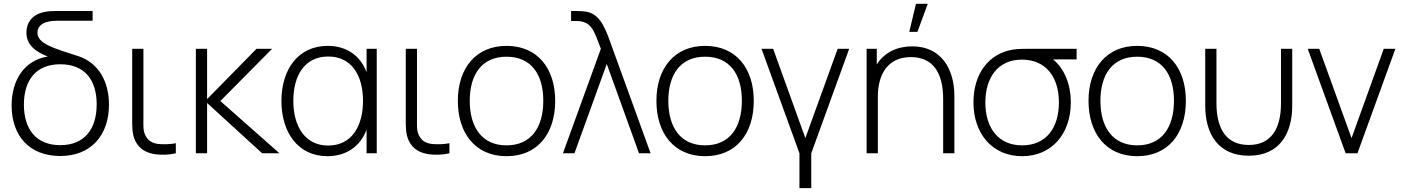

<svg xmlns="http://www.w3.org/2000/svg" viewBox="-20 -792 7250 992"><path d="M386 -501.5C257.5 -543 173.5 -565.5 173.5 -623C173.5 -654 196 -672.5 228.5 -680C242.5 -683.5 259.5 -685 278.5 -685H458.5V-735H266C252.5 -735 230 -735 207.5 -729.5C145 -716.5 116.5 -674 116.5 -624C116.5 -558 167 -523 227 -500C108.5 -481.5 40 -381.5 40 -247C40 -91.5 131 14 291 14C451 14 543 -93.5 543 -251.5C543 -373.5 487.5 -467 386 -501.5ZM291.5 -42C168 -42 103.5 -123 103.5 -251.5C103.5 -376 164.5 -460 291.5 -460C416.5 -460 479.5 -380 479.5 -253C479.5 -125.5 417 -42 291.5 -42Z M783 5C814 9.5 855 8 888.5 0V-52C861 -46.5 828 -45.5 799 -48C768.5 -52 746.5 -63 732 -91C718 -117.5 721 -142 721 -188.5V-540H663V-187.5C663 -136 661.5 -100 679.5 -63C700.5 -21 737.5 -1.5 783 5Z M1050 0V-260L1334.5 0H1424L1118.5 -270L1386 -540H1305.5L1050 -280V-540H992V0Z M1874 -418.5C1843 -504 1770.5 -555 1673.5 -555C1518.5 -555 1434 -431 1434 -270C1434 -109 1519 15 1672 15C1769 15 1842.5 -36 1874 -122.5V0H1926.5V-540H1874ZM1675.5 -40C1556 -40 1495.5 -140 1495.5 -270.5C1495.5 -403 1554.5 -500 1676 -500C1795 -500 1855.5 -404.5 1855.5 -271C1855.5 -138.5 1796 -40 1675.5 -40Z M2196.5 5C2227.5 9.5 2268.5 8 2302 0V-52C2274.5 -46.5 2241.5 -45.5 2212.5 -48C2182 -52 2160 -63 2145.5 -91C2131.5 -117.5 2134.5 -142 2134.5 -188.5V-540H2076.5V-187.5C2076.5 -136 2075 -100 2093 -63C2114 -21 2151 -1.5 2196.5 5Z M2597 15C2756.5 15 2848.5 -100.5 2848.5 -271C2848.5 -438 2758 -555 2597 -555C2439.5 -555 2345.5 -440.5 2345.5 -271C2345.5 -103 2436.5 15 2597 15ZM2597 -41C2472 -41 2407 -132 2407 -271C2407 -405 2468 -499 2597 -499C2723.5 -499 2787 -409.5 2787 -271C2787 -134.5 2724.5 -41 2597 -41Z M2948 0 3115 -461.5 3281.5 0H3341.5L3145.5 -540C3113.5 -628.5 3088.5 -714.5 3014.5 -730.5C2998 -734 2975.5 -735 2962 -735H2930.5V-683.5H2956C3037 -683.5 3048 -635 3084.5 -540L2888.5 0Z M3623 15C3782.5 15 3874.5 -100.5 3874.5 -271C3874.5 -438 3784 -555 3623 -555C3465.5 -555 3371.5 -440.5 3371.5 -271C3371.5 -103 3462.5 15 3623 15ZM3623 -41C3498 -41 3433 -132 3433 -271C3433 -405 3494 -499 3623 -499C3749.5 -499 3813 -409.5 3813 -271C3813 -134.5 3750.5 -41 3623 -41Z M4171.5 180V0L4367.5 -540H4308L4141 -78.5L3974.5 -540H3914.5L4110.5 0V180Z M4712.5 -772.5 4678 -627.5H4720L4773.5 -772.5ZM4693.5 -552.5C4616.5 -552.5 4550 -522.5 4510 -459V-540H4457.5V0H4515.5V-291.5C4515.5 -410.5 4568.5 -497 4686 -497C4799 -497 4853 -417.5 4853 -281V0H4911V-295.5C4911 -436.5 4842.5 -552.5 4693.5 -552.5Z M5307.5 -540C5276 -540 5241.5 -540 5215 -536C5087.5 -516 5009.5 -410 5009.5 -263C5009.5 -101.5 5107 15 5261 15C5414.5 15 5512.5 -101 5512.5 -263C5512.5 -359 5477.5 -439 5421 -485H5542.5V-540ZM5451 -263C5451 -131.5 5385.5 -41 5261 -41C5140 -41 5071 -129 5071 -263C5071 -389 5134.5 -484.5 5261 -484C5385 -483 5451 -393 5451 -263Z M5855.5 15C6015 15 6107 -100.5 6107 -271C6107 -438 6016.5 -555 5855.5 -555C5698 -555 5604 -440.5 5604 -271C5604 -103 5695 15 5855.5 15ZM5855.5 -41C5730.5 -41 5665.5 -132 5665.5 -271C5665.5 -405 5726.5 -499 5855.5 -499C5982 -499 6045.5 -409.5 6045.5 -271C6045.5 -134.5 5983 -41 5855.5 -41Z M6207 -246C6207 -98 6276 12.5 6432 12.5C6588 12.5 6656.5 -98 6656.5 -246V-540H6598.5V-259C6598.5 -122.5 6544.5 -43 6432 -43C6319 -43 6265 -122.5 6265 -259V-540H6207Z M6993.5 0 7189.5 -540H7129.5L6963 -78.5L6796 -540H6736.5L6932.5 0Z"/></svg>

Font: Hauora Light
Style: Regular
Weight: 300
Designer: Wayne Shih
Foundry: WCYS
Version: Version 1.001;hotconv 1.0.109;makeotfexe 2.5.65596